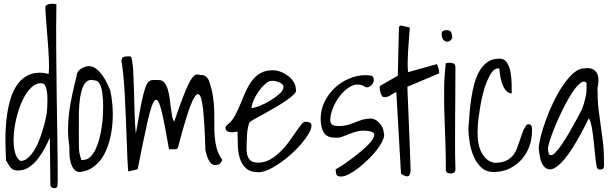

<svg xmlns="http://www.w3.org/2000/svg" viewBox="-20 -895 3188 999"><path d="M239.3 -178.7Q229.5 -156.2 214.4 -127Q199.2 -97.7 179.2 -71.3Q159.2 -44.9 132.8 -26.4Q106.4 -7.8 74.2 -7.8Q59.6 -7.8 51.3 -11.2Q43 -14.6 36.6 -21.5Q30.3 -28.3 24.9 -38.1Q19.5 -47.9 11.7 -59.6Q8.8 -107.4 8.3 -162.6Q7.8 -217.8 13.7 -272.9Q19.5 -328.1 33.7 -377Q47.9 -425.8 73.7 -460Q99.6 -494.1 138.7 -508.8Q177.7 -523.4 233.4 -510.7Q236.3 -538.1 234.4 -584Q232.4 -629.9 228.5 -680.7Q224.6 -731.4 220.7 -778.8Q216.8 -826.2 215.8 -856.4Q215.8 -865.2 224.1 -869.6Q232.4 -874 242.2 -875Q252 -876 261.2 -875Q270.5 -874 273.4 -872.1Q271.5 -752 272.5 -636.2Q273.4 -520.5 274.9 -405.8Q276.4 -291 278.3 -177.7Q280.3 -64.5 280.3 48.8Q280.3 59.6 278.8 71.8Q277.3 84 261.7 84Q255.9 84 250 80.6Q244.1 77.1 242.2 70.3ZM197.3 -461.9Q167 -463.9 141.1 -438Q115.2 -412.1 96.2 -371.1Q77.1 -330.1 65.4 -280.8Q53.7 -231.4 51.3 -186Q48.8 -140.6 57.1 -105.5Q65.4 -70.3 86.9 -57.6Q108.4 -57.6 127 -74.7Q145.5 -91.8 161.1 -118.2Q176.8 -144.5 188.5 -177.2Q200.2 -210 208.5 -240.2Q216.8 -270.5 221.2 -295.4Q225.6 -320.3 225.6 -333Q225.6 -342.8 226.6 -364.3Q227.5 -385.7 225.6 -407.2Q223.6 -428.7 217.3 -445.3Q210.9 -461.9 197.3 -461.9Z M340.8 -133.8Q334 -178.7 334 -221.2Q334 -263.7 339.4 -307.6Q344.7 -351.6 355 -398.9Q365.2 -446.3 378.9 -501Q378.9 -511.7 384.8 -521Q390.6 -530.3 400.4 -536.6Q410.2 -543 420.9 -546.9Q431.6 -550.8 441.4 -550.8Q462.9 -550.8 480.5 -537.1Q498 -523.4 512.2 -503.9Q526.4 -484.4 536.6 -462.4Q546.9 -440.4 553.7 -424.8Q561.5 -390.6 564.9 -347.2Q568.4 -303.7 565.4 -258.8Q562.5 -213.9 551.8 -170.4Q541 -127 521.5 -90.8Q502 -54.7 471.2 -30.3Q440.4 -5.9 398.4 0Q376 0 364.3 -15.1Q352.5 -30.3 347.2 -52.2Q341.8 -74.2 341.3 -96.7Q340.8 -119.1 340.8 -133.8ZM390.6 -136.7Q390.6 -127 391.1 -118.2Q391.6 -109.4 393.1 -101.1Q394.5 -92.8 397 -83.5Q399.4 -74.2 403.3 -62.5H409.2Q432.6 -62.5 449.2 -78.1Q465.8 -93.8 477.5 -118.7Q489.3 -143.6 497.1 -174.3Q504.9 -205.1 509.3 -234.9Q513.7 -264.6 515.1 -290.5Q516.6 -316.4 516.6 -332V-351.6Q516.6 -364.3 515.6 -380.4Q514.6 -396.5 512.2 -413.6Q509.8 -430.7 504.9 -444.8Q500 -459 492.2 -467.8Q484.4 -476.6 471.7 -476.6Q450.2 -483.4 435.1 -473.6Q419.9 -463.9 410.6 -440.9Q401.4 -418 396.5 -384.8Q391.6 -351.6 390.6 -311.5Q389.6 -271.5 390.1 -226.6Q390.6 -181.6 390.6 -136.7Z M647.5 -2.9Q644.5 -30.3 642.6 -77.1Q640.6 -124 638.7 -179.2Q636.7 -234.4 634.3 -293.9Q631.8 -353.5 628.9 -407.2Q626 -460.9 621.6 -504.9Q617.2 -548.8 612.3 -575.2Q612.3 -594.7 621.1 -598.1Q629.9 -601.6 643.6 -601.6Q645.5 -601.6 652.3 -601.6Q659.2 -601.6 662.1 -600.6Q670.9 -571.3 673.3 -524.9Q675.8 -478.5 677.2 -423.8Q678.7 -369.1 680.2 -310.5Q681.6 -252 686.5 -199.2Q700.2 -276.4 709.5 -327.1Q718.8 -377.9 727.1 -408.7Q735.4 -439.5 742.7 -454.6Q750 -469.7 759.3 -474.6Q768.6 -479.5 779.8 -479Q791 -478.5 806.6 -478.5Q824.2 -478.5 835.4 -464.8Q846.7 -451.2 853 -429.7Q859.4 -408.2 862.8 -382.8Q866.2 -357.4 869.1 -333.5Q872.1 -309.6 875.5 -290Q878.9 -270.5 886.7 -262.7Q911.1 -335 928.7 -380.9Q946.3 -426.8 959 -453.6Q971.7 -480.5 981.4 -492.2Q991.2 -503.9 999 -506.3Q1006.8 -508.8 1013.2 -506.8Q1019.5 -504.9 1026.4 -504.9Q1052.7 -504.9 1066.4 -477.5Q1082 -433.6 1087.9 -394Q1093.8 -354.5 1094.7 -317.9Q1095.7 -281.2 1095.2 -248Q1094.7 -214.8 1097.2 -183.6Q1099.6 -152.3 1107.9 -122.1Q1116.2 -91.8 1136.7 -62.5Q1128.9 -46.9 1121.1 -41.5Q1113.3 -36.1 1099.6 -36.1Q1087.9 -36.1 1079.1 -44.4Q1070.3 -52.7 1064.5 -64.9Q1058.6 -77.1 1055.2 -89.8Q1051.8 -102.5 1048.8 -112.3Q1044.9 -252 1036.6 -326.7Q1028.3 -401.4 1011.7 -405.3Q995.1 -409.2 969.2 -340.3Q943.4 -271.5 905.3 -125Q902.3 -120.1 896.5 -119.1Q890.6 -118.2 884.3 -118.2Q877.9 -118.2 871.6 -118.7Q865.2 -119.1 859.4 -118.2Q835 -261.7 818.8 -324.7Q802.7 -387.7 786.1 -373Q769.5 -358.4 749 -268.1Q728.5 -177.7 696.3 -14.6Z M1215.8 -210.9Q1210.9 -210 1201.2 -208Q1191.4 -206.1 1180.7 -207Q1169.9 -208 1161.6 -212.9Q1153.3 -217.8 1153.3 -229.5Q1153.3 -236.3 1156.2 -239.3Q1159.2 -242.2 1166 -248Q1187.5 -265.6 1202.6 -293.5Q1217.8 -321.3 1230.5 -353Q1243.2 -384.8 1257.3 -416.5Q1271.5 -448.2 1290 -473.6Q1308.6 -499 1335.9 -514.6Q1363.3 -530.3 1403.3 -529.3Q1419.9 -529.3 1440.4 -521.5Q1460.9 -513.7 1478.5 -500.5Q1496.1 -487.3 1507.8 -468.8Q1519.5 -450.2 1519.5 -427.7Q1524.4 -419.9 1510.3 -405.3Q1496.1 -390.6 1471.7 -373.5Q1447.3 -356.4 1416.5 -338.4Q1385.7 -320.3 1357.4 -304.7Q1329.1 -289.1 1307.6 -277.3Q1286.1 -265.6 1279.3 -259.8Q1274.4 -250 1271.5 -237.3Q1268.6 -224.6 1267.1 -213.4Q1265.6 -202.1 1265.1 -192.9Q1264.6 -183.6 1264.6 -178.7Q1264.6 -160.2 1263.2 -137.7Q1261.7 -115.2 1265.1 -95.2Q1268.6 -75.2 1281.2 -62Q1293.9 -48.8 1324.2 -48.8Q1356.4 -48.8 1384.8 -64.9Q1413.1 -81.1 1437.5 -104.5Q1461.9 -127.9 1481.9 -155.3Q1502 -182.6 1518.1 -206.5Q1534.2 -230.5 1546.9 -246.1Q1559.6 -261.7 1568.4 -261.7Q1578.1 -261.7 1589.4 -258.3Q1600.6 -254.9 1600.6 -242.2Q1600.6 -224.6 1586.4 -200.2Q1572.3 -175.8 1549.3 -148.4Q1526.4 -121.1 1496.6 -94.2Q1466.8 -67.4 1436.5 -46.4Q1406.2 -25.4 1377 -12.2Q1347.7 1 1325.2 1Q1281.2 1 1258.8 -20.5Q1236.3 -42 1227.1 -74.2Q1217.8 -106.4 1217.3 -143.1Q1216.8 -179.7 1215.8 -210.9ZM1395.5 -474.6Q1378.9 -474.6 1360.4 -458.5Q1341.8 -442.4 1325.7 -419.4Q1309.6 -396.5 1299.3 -372.6Q1289.1 -348.6 1289.1 -333Q1303.7 -333 1331.5 -344.2Q1359.4 -355.5 1386.7 -372.1Q1414.1 -388.7 1434.6 -407.2Q1455.1 -425.8 1455.1 -442.4Q1455.1 -451.2 1448.2 -457Q1441.4 -462.9 1432.1 -466.8Q1422.9 -470.7 1413.1 -472.7Q1403.3 -474.6 1395.5 -474.6Z M1726.6 -14.6Q1726.6 -13.7 1747.6 -26.4Q1768.6 -39.1 1797.4 -60.1Q1826.2 -81.1 1856.4 -106Q1886.7 -130.9 1906.2 -153.3Q1925.8 -175.8 1927.2 -191.9Q1928.7 -208 1900.4 -212.9Q1865.2 -217.8 1841.3 -211.9Q1817.4 -206.1 1797.9 -198.2Q1778.3 -190.4 1761.2 -183.6Q1744.1 -176.8 1723.6 -178.7Q1680.7 -178.7 1664.6 -205.6Q1648.4 -232.4 1648.4 -278.3Q1648.4 -324.2 1668.9 -365.7Q1689.5 -407.2 1721.7 -437.5Q1753.9 -467.8 1795.9 -485.8Q1837.9 -503.9 1881.8 -503.9Q1899.4 -503.9 1912.1 -501Q1924.8 -498 1924.8 -478.5Q1924.8 -464.8 1913.1 -452.6Q1901.4 -440.4 1886.7 -440.4Q1885.7 -440.4 1881.8 -441.9Q1877.9 -443.4 1874 -446.3Q1870.1 -449.2 1866.2 -450.7Q1862.3 -452.1 1861.3 -452.1Q1830.1 -460.9 1800.8 -443.4Q1771.5 -425.8 1748.5 -396Q1725.6 -366.2 1711.9 -331.5Q1698.2 -296.9 1698.2 -269.5Q1698.2 -258.8 1702.6 -252.4Q1707 -246.1 1714.4 -243.2Q1721.7 -240.2 1731 -239.7Q1740.2 -239.3 1750 -239.3Q1769.5 -239.3 1789.6 -245.1Q1809.6 -251 1828.6 -258.8Q1847.7 -266.6 1867.7 -272.5Q1887.7 -278.3 1909.2 -278.3Q1918.9 -278.3 1930.7 -272.9Q1942.4 -267.6 1952.1 -257.3Q1961.9 -247.1 1968.8 -233.9Q1975.6 -220.7 1976.6 -205.1Q1982.4 -191.4 1973.1 -168.9Q1963.9 -146.5 1945.3 -121.1Q1926.8 -95.7 1900.4 -69.8Q1874 -43.9 1847.7 -22.9Q1821.3 -2 1795.9 11.2Q1770.5 24.4 1752.9 23.4Q1733.4 23.4 1730 11.7Q1726.6 0 1726.6 -14.6Z M2042 -417Q2032.2 -412.1 2023.9 -406.7Q2015.6 -401.4 2007.8 -397Q2000 -392.6 1992.2 -390.6Q1984.4 -388.7 1975.6 -390.6Q1969.7 -390.6 1965.8 -397.9Q1961.9 -405.3 1959.5 -414.6Q1957 -423.8 1956.1 -433.1Q1955.1 -442.4 1956.1 -447.3L2049.8 -501L2055.7 -751Q2057.6 -763.7 2071.3 -761.2Q2085 -758.8 2099.6 -754.9Q2101.6 -754.9 2106 -753.4Q2110.4 -752 2112.3 -751Q2110.4 -724.6 2107.9 -693.8Q2105.5 -663.1 2103.5 -632.3Q2101.6 -601.6 2101.1 -572.3Q2100.6 -543 2103.5 -519.5L2250 -560.5Q2253.9 -561.5 2256.3 -555.2Q2258.8 -548.8 2261.2 -540Q2263.7 -531.2 2264.6 -522.5Q2265.6 -513.7 2265.6 -513.7L2099.6 -443.4Q2099.6 -434.6 2101.1 -401.4Q2102.5 -368.2 2104.5 -322.8Q2106.4 -277.3 2108.4 -225.1Q2110.4 -172.9 2112.3 -127.9Q2114.3 -83 2115.2 -49.3Q2116.2 -15.6 2116.2 -6.8Q2114.3 22.5 2099.1 22.5Q2084 22.5 2066.4 7.8Z M2299.8 -19.5Q2299.8 -83 2297.4 -153.3Q2294.9 -223.6 2292.5 -295.4Q2290 -367.2 2291 -436.5Q2292 -505.9 2299.8 -566.4Q2301.8 -567.4 2309.1 -567.9Q2316.4 -568.4 2319.3 -568.4Q2333 -568.4 2341.3 -564Q2349.6 -559.6 2349.6 -544.9Q2349.6 -487.3 2349.1 -419.4Q2348.6 -351.6 2348.1 -281.7Q2347.7 -211.9 2347.7 -143.6Q2347.7 -75.2 2349.6 -19.5Q2350.6 -2.9 2343.3 2.4Q2335.9 7.8 2325.2 7.8Q2313.5 7.8 2305.7 2.4Q2297.9 -2.9 2299.8 -19.5ZM2278.3 -718.8Q2278.3 -730.5 2286.1 -734.4Q2293.9 -738.3 2303.7 -738.3Q2323.2 -738.3 2328.1 -725.6Q2333 -712.9 2333 -696.3Q2327.1 -685.5 2318.4 -681.2Q2309.6 -676.8 2300.3 -679.2Q2291 -681.6 2284.7 -691.4Q2278.3 -701.2 2278.3 -718.8Z M2417 -224.6Q2419.9 -259.8 2422.9 -301.3Q2425.8 -342.8 2432.1 -383.8Q2438.5 -424.8 2448.7 -461.9Q2459 -499 2476.1 -527.8Q2493.2 -556.6 2518.6 -573.7Q2543.9 -590.8 2580.1 -589.8Q2604.5 -589.8 2617.7 -569.3Q2630.9 -548.8 2636.2 -519.5Q2641.6 -490.2 2642.1 -459.5Q2642.6 -428.7 2642.6 -409.2Q2623 -409.2 2610.4 -426.3Q2597.7 -443.4 2590.8 -465.8Q2584 -488.3 2581.1 -509.8L2578.1 -538.1Q2577.1 -538.1 2574.7 -538.6Q2572.3 -539.1 2571.3 -539.1Q2554.7 -539.1 2540.5 -520.5Q2526.4 -502 2514.2 -473.1Q2502 -444.3 2493.2 -408.7Q2484.4 -373 2478.5 -338.9Q2472.7 -304.7 2469.2 -275.9Q2465.8 -247.1 2465.8 -231.4Q2463.9 -206.1 2465.8 -175.8Q2467.8 -145.5 2477.5 -119.1Q2487.3 -92.8 2504.9 -73.7Q2522.5 -54.7 2551.8 -47.9Q2587.9 -47.9 2610.4 -57.6Q2632.8 -67.4 2647 -84Q2661.1 -100.6 2668.9 -121.1Q2676.8 -141.6 2684.1 -163.6Q2691.4 -185.5 2699.2 -207Q2707 -228.5 2721.7 -247.1Q2733.4 -250 2738.8 -246.6Q2744.1 -243.2 2746.1 -237.3Q2748 -231.4 2748 -223.6V-212.9Q2748 -171.9 2734.4 -133.8Q2720.7 -95.7 2694.3 -65.9Q2668 -36.1 2631.3 -18.1Q2594.7 0 2547.9 0Q2508.8 0 2482.9 -24.9Q2457 -49.8 2442.9 -85Q2428.7 -120.1 2422.9 -158.7Q2417 -197.3 2417 -224.6Z M3085 -25.4Q3080.1 -50.8 3076.7 -86.4Q3073.2 -122.1 3069.3 -158.7Q3065.4 -195.3 3060.1 -227.5Q3054.7 -259.8 3043.9 -280.3Q2994.1 -178.7 2956.1 -120.6Q2918 -62.5 2889.2 -37.6Q2860.4 -12.7 2840.8 -13.7Q2821.3 -14.6 2808.6 -31.2Q2795.9 -47.9 2790.5 -73.7Q2785.2 -99.6 2783.2 -122.1Q2783.2 -143.6 2793 -182.6Q2802.7 -221.7 2819.3 -268.1Q2835.9 -314.5 2858.9 -362.3Q2881.8 -410.2 2908.2 -449.2Q2934.6 -488.3 2962.9 -513.7Q2991.2 -539.1 3019.5 -539.1Q3061.5 -545.9 3081.5 -521Q3101.6 -496.1 3088.9 -437.5Q3088.9 -373 3094.2 -327.1Q3099.6 -281.2 3106 -239.3Q3112.3 -197.3 3117.7 -151.4Q3123 -105.5 3123 -41Q3123 -29.3 3120.6 -21Q3118.2 -12.7 3096.7 -12.7Q3093.8 -12.7 3089.4 -17.6Q3085 -22.5 3085 -25.4ZM3032.2 -461.9Q3021.5 -477.5 3002.9 -464.8Q2984.4 -452.1 2963.9 -422.9Q2943.4 -393.6 2921.9 -352.5Q2900.4 -311.5 2881.8 -269.5Q2863.3 -227.5 2849.6 -189.9Q2835.9 -152.3 2831.1 -127.9Q2831.1 -92.8 2841.8 -88.4Q2852.5 -84 2868.2 -99.6Q2883.8 -115.2 2903.8 -144.5Q2923.8 -173.8 2942.9 -207Q2961.9 -240.2 2979 -271.5Q2996.1 -302.7 3005.9 -322.3Q3014.6 -342.8 3019.5 -360.4Q3024.4 -377.9 3027.8 -394Q3031.2 -410.2 3031.7 -426.8Q3032.2 -443.4 3032.2 -461.9Z"/></svg>

Font: Shadows Into Light
Style: Regular
Weight: 400
Designer: Kimberly Geswein
Foundry: Kimberly Geswein
Version: Version 001.000